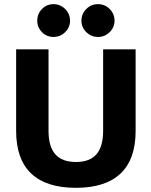

<svg xmlns="http://www.w3.org/2000/svg" viewBox="-20 -899 733 929"><path d="M636.2 -265.1Q636.2 -128.4 563.2 -59.3Q490.2 9.8 347.2 9.8Q204.1 9.8 131.1 -59.3Q58.1 -128.4 58.1 -265.1V-660.2H214.8V-266.1Q214.8 -189.9 247.6 -152.6Q280.3 -115.2 347.2 -115.2Q414.1 -115.2 446.5 -152.3Q479 -189.5 479 -266.1V-660.2H636.2ZM160.2 -798.8Q160.2 -832 183.1 -855.5Q206.1 -878.9 238.8 -878.9Q271.5 -878.9 295.2 -855.5Q318.8 -832 318.8 -798.8Q318.8 -766.6 295.2 -743.4Q271.5 -720.2 238.8 -720.2Q206.1 -720.2 183.1 -743.4Q160.2 -766.6 160.2 -798.8ZM374 -798.8Q374 -832 397.5 -855.5Q420.9 -878.9 454.1 -878.9Q487.3 -878.9 510.7 -855.5Q534.2 -832 534.2 -798.8Q534.2 -766.6 510.5 -743.4Q486.8 -720.2 454.1 -720.2Q421.4 -720.2 397.7 -743.4Q374 -766.6 374 -798.8Z"/></svg>

Font: Human Sans
Style: Bold
Weight: 700
Designer: Tim Radville
Foundry: Continuum
Version: Version 1.000;FEAKit 1.0